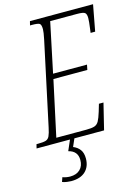

<svg xmlns="http://www.w3.org/2000/svg" viewBox="-159 -790 802 1099"><g transform="rotate(-15 242.0 -241.0)"><path d="M-21 0 -15 -24H-5Q25 -24 40 -28.5Q55 -33 62.5 -49Q70 -65 77 -99L182 -590Q191 -633 191 -650Q191 -677 181.5 -683.5Q172 -690 137 -690H125L131 -714H505L476 -559H449Q450 -569 452.5 -586Q455 -603 456.5 -619.5Q458 -636 458 -645Q458 -668 448.5 -676Q439 -684 402 -684H243L181 -389H382L376 -359H175L104 -30H281Q314 -30 330.5 -35.5Q347 -41 356.5 -58Q366 -75 377 -111L390 -155H417L379 0ZM123 232Q114 232 98.5 230Q83 228 70 223L79 197Q101 205 124 205Q161 205 182.5 184.5Q204 164 204 128Q204 75 150 62L181 -9H207L183 46Q208 56 222.5 75.5Q237 95 237 128Q237 176 207.5 204Q178 232 123 232Z"/></g></svg>

Font: Noto Serif ExtraCondensed ExtraLight
Style: Italic
Weight: 200
Width: 2
Italic angle: -12°
Designer: Monotype Design Team
Foundry: Monotype Imaging Inc.
Version: Version 2.014; ttfautohint (v1.8.4.7-5d5b)